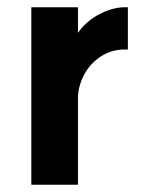

<svg xmlns="http://www.w3.org/2000/svg" viewBox="-20 -493 409 527"><path d="M66 -473H194V-403Q218 -437 256.5 -456Q295 -475 331 -473V-357Q290 -359 259 -339.5Q228 -320 211 -288Q194 -256 194 -223V14H66Z"/></svg>

Font: SUITE ExtraBold
Style: Regular
Weight: 800
Designer: Sun
Foundry: Sun
Version: Version 2.040